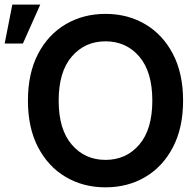

<svg xmlns="http://www.w3.org/2000/svg" viewBox="-29 -797 845 827"><path d="M425.4 9.9Q329.9 9.9 254.3 -34.6Q178.6 -79.2 134.9 -162.8Q91.3 -246.4 91.3 -363.6Q91.3 -481.2 134.9 -564.8Q178.6 -648.4 254.3 -692.8Q329.9 -737.2 425.4 -737.2Q521 -737.2 596.4 -692.8Q671.9 -648.4 715.7 -564.8Q759.6 -481.2 759.6 -363.6Q759.6 -246.1 715.7 -162.5Q671.9 -78.8 596.4 -34.4Q521 9.9 425.4 9.9ZM425.4 -108.3Q514.6 -108.3 570.8 -174Q627.1 -239.7 627.1 -363.6Q627.1 -487.9 570.8 -553.4Q514.6 -619 425.4 -619Q336.6 -619 280.2 -553.4Q223.7 -487.9 223.7 -363.6Q223.7 -239.7 280.2 -174Q336.6 -108.3 425.4 -108.3ZM69.6 -609.4H-8.9L24.1 -777.3H144.5Z"/></svg>

Font: Linik Sans SemiBold
Style: Regular
Weight: 600
Designer: Rasmus Andersson (font), Cristiano Sobral (main changes)
Foundry: rsms
Version: Version 3.018;June 1, 2022;FontCreator 14.0.0.2814 64-bit; t